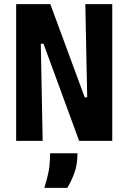

<svg xmlns="http://www.w3.org/2000/svg" viewBox="-20 -680 619 927"><path d="M58 0V-660H223L389 -210H401L392 -660H522V0H362L190 -469H177L186 0ZM194 227Q215 159 218.5 122.5Q222 86 222 60H354Q354 114 339.5 154Q325 194 305 227Z"/></svg>

Font: Bricolage Grotesque 10pt Condensed Bricolage Grotesque 10pt Condensed Regular
Style: Bold
Weight: 700
Width: 3
Designer: Mathieu Triay
Foundry: Atelier Triay
Version: Version 1.000; ttfautohint (v1.8.4.7-5d5b);gftools[0.9.32]